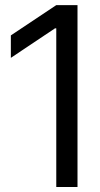

<svg xmlns="http://www.w3.org/2000/svg" viewBox="-20 -748 402 768"><path d="M290 -727.5V0H205.1V-634.8H200.2L23.4 -516.6V-606.4L205.1 -727.5Z"/></svg>

Font: Inter Display
Style: Regular
Weight: 400
Designer: Rasmus Andersson
Foundry: rsms
Version: Version 4.000;git-37864ae